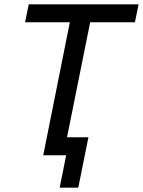

<svg xmlns="http://www.w3.org/2000/svg" viewBox="-20 -718 661 888"><path d="M397 -615 290 -83H389L342 150H256L286 0H180L303 -615H96L113 -698H621L604 -615Z"/></svg>

Font: IBM Plex Sans Text
Style: Italic
Weight: 450
Italic angle: -11°
Designer: Mike Abbink, Paul van der Laan, Pieter van Rosmalen
Foundry: Bold Monday
Version: Version 3.005